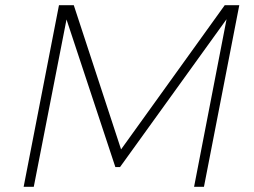

<svg xmlns="http://www.w3.org/2000/svg" viewBox="-20 -719 978 739"><path d="M845 -699H901L765 0H727L852 -645L442 -76H424L236 -644L110 0H71L207 -699H264L446 -144Z"/></svg>

Font: TypoPRO Montserrat
Style: Italic
Weight: 275
Italic angle: -11.3°
Designer: Julieta Ulanovsky
Foundry: Julieta Ulanovsky
Version: Version 6.001